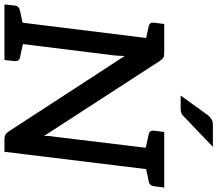

<svg xmlns="http://www.w3.org/2000/svg" viewBox="-77 -901 978 864"><g transform="rotate(90 412.0 -469.0)"><path d="M72 0 161 -719H217Q232 -719 238.5 -715.5Q245 -712 253 -701L592 -178Q591 -192 592.5 -205.5Q594 -219 596 -231L655 -719H751L663 0H607Q595 0 586.5 -4.5Q578 -9 571 -20L232 -541Q232 -528 231 -516Q230 -504 229 -491L168 0ZM0 0 5 -46Q6 -56 12 -62Q18 -68 28 -70L99 -85L101 0ZM148 0 170 -85 238 -70Q248 -68 252 -62Q256 -56 255 -46L250 0ZM189 -719 167 -634 99 -649Q89 -651 85 -657Q81 -663 82 -673L88 -719ZM675 -719 653 -634 585 -649Q575 -651 571 -657Q567 -663 568 -673L574 -719ZM824 -719 818 -673Q817 -663 811.5 -657Q806 -651 795 -649L724 -634L723 -719ZM544 -938H641L506 -809Q497 -800 490 -796.5Q483 -793 470 -793H410L498 -915Q507 -926 516.5 -932Q526 -938 544 -938Z"/></g></svg>

Font: Aleo Medium
Style: Italic
Weight: 500
Italic angle: -7°
Designer: Alessio Laiso
Foundry: Alessio Laiso
Version: Version 2.001;gftools[0.9.29]